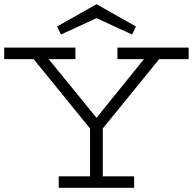

<svg xmlns="http://www.w3.org/2000/svg" viewBox="-20 -899 923 919"><path d="M0 -616H141L411 -284V-55H261V0H622V-55H472V-284L742 -616H883V-671H542V-616H669L442 -335L213 -616H341V-671H0ZM631 -772 442 -879 253 -772 272 -734 442 -812 612 -734Z"/></svg>

Font: Stint Ultra Expanded
Style: Regular
Weight: 400
Width: 7
Designer: Astigmatic (AOETI)
Foundry: Astigmatic (AOETI)
Version: Version 1.000